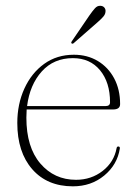

<svg xmlns="http://www.w3.org/2000/svg" viewBox="-20 -647 482 677"><path d="M403.5 -280Q403.5 -261 378.5 -261H74Q73 -247 73 -232Q73 -128 122.2 -70.5Q171.5 -13 248 -13Q301.5 -13 341.8 -44.2Q382 -75.5 391 -124Q392 -130.5 397 -130.5Q403.5 -130.5 402.5 -123Q393.5 -66 347.5 -28Q301.5 10 237 10Q146.5 10 93.8 -50.2Q41 -110.5 41 -213.5Q41 -280 66 -334.8Q91 -389.5 135.8 -421.8Q180.5 -454 240.5 -454Q288 -454 324.8 -432Q361.5 -410 382.5 -370.8Q403.5 -331.5 403.5 -280ZM237 -442Q169.5 -442 127.2 -395Q85 -348 75.5 -273H352.5Q368 -273 368 -286.5Q368 -356.5 332.8 -399.2Q297.5 -442 237 -442ZM294.5 -591.5Q306 -608 314.8 -617.8Q323.5 -627.5 334.5 -626.5Q343.5 -626 348.2 -620Q353 -614 352 -606Q351.5 -596.5 343.8 -587.8Q336 -579 324.5 -569L240 -495Q236 -491.5 232.5 -494Q229.5 -496 233.5 -502Z"/></svg>

Font: Fraunces 72pt S000 Thin
Style: Regular
Weight: 100
Version: Version 1.000; ttfautohint (v1.8.3)